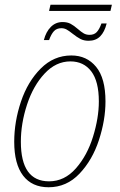

<svg xmlns="http://www.w3.org/2000/svg" viewBox="-20 -780 505 810"><path d="M40 -182Q40 -267 68.5 -351.5Q97 -436 152 -491Q207 -546 281 -546Q346 -546 385.5 -498Q425 -450 425 -352Q425 -274 397.5 -189.5Q370 -105 315.5 -47.5Q261 10 185 10Q115 10 77.5 -39Q40 -88 40 -182ZM397 -352Q397 -437 365 -479Q333 -521 277 -521Q216 -521 168 -469.5Q120 -418 94 -338.5Q68 -259 68 -182Q68 -15 187 -15Q252 -15 300 -69.5Q348 -124 372.5 -203.5Q397 -283 397 -352ZM193 -760H452L446 -734H187ZM286 -638Q271 -650 261 -655.5Q251 -661 239 -661Q219 -661 207.5 -648.5Q196 -636 187 -611H165Q174 -646 194.5 -666.5Q215 -687 244 -687Q264 -687 278 -679.5Q292 -672 308 -658Q323 -645 333.5 -639Q344 -633 358 -633Q377 -633 388 -644.5Q399 -656 408 -681H430Q421 -645 402.5 -626.5Q384 -608 354 -608Q334 -608 319.5 -615.5Q305 -623 286 -638Z"/></svg>

Font: Noto Serif NarrowThin
Style: Italic
Weight: 250
Width: 4
Italic angle: -12°
Designer: Monotype Design Team
Foundry: Monotype Imaging Inc.
Version: Version 1.001